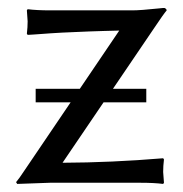

<svg xmlns="http://www.w3.org/2000/svg" viewBox="-20 -455 456 478"><path d="M135.7 -49.8Q257.3 -50.3 386.2 -61L388.2 -58.1Q386.2 -42 386.2 -26.9Q386.2 -23.4 388.2 0L386.2 2.9Q363.3 0 330.1 0H104Q104 0 22.9 2.9L20 -1.5Q26.9 -9.3 42 -32.2L155.8 -200.2H68.8V-233.9H178.7L276.9 -378.9Q258.3 -378.4 238.8 -377.9Q219.2 -377.4 201.9 -376.7Q184.6 -376 166.7 -375.2Q148.9 -374.5 134.8 -373.8Q120.6 -373 106.4 -372.1Q92.3 -371.1 82.8 -370.4Q73.2 -369.6 64.5 -369.1Q55.7 -368.7 53 -368.4Q50.3 -368.2 48.8 -368.2L46.9 -371.1Q48.8 -387.2 48.8 -401.9Q48.8 -405.3 46.9 -429.2L48.8 -432.1Q71.8 -429.2 105 -429.2H309.1Q329.6 -429.2 376 -434.1Q387.7 -435.5 389.6 -435.1Q394.5 -433.1 395 -429.2Q386.7 -419.4 365.2 -387.2L261.2 -233.9H344.2V-200.2H237.8Z"/></svg>

Font: Linux Biolinum Capitals O
Style: Small Caps
Weight: 400
Designer: Philipp H. Poll
Foundry: Philipp H. Poll
Version: Version 1.0.4